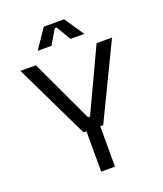

<svg xmlns="http://www.w3.org/2000/svg" viewBox="-160 -995 931 1099"><g transform="rotate(-20 306.0 -446.0)"><path d="M264 0V-246H246L27 -700H121L300 -318H312L491 -700H585L366 -246H348V0ZM159 -774 239 -892H363L443 -774H359L307 -862H295L243 -774Z"/></g></svg>

Font: Space Mono
Style: Regular
Weight: 400
Monospace: yes
Designer: Colophon Foundry + Benjamin Critton
Foundry: Colophon Foundry & Benjamin Critton
Version: Version 1.003; ttfautohint (v1.8.4.7-5d5b)